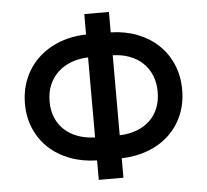

<svg xmlns="http://www.w3.org/2000/svg" viewBox="-51 -766 885 821"><g transform="rotate(-5 391.5 -356.0)"><path d="M340.2 -623.9V-711.6H446V-623.9Q507.5 -622.5 559.3 -602.5Q611.2 -582.4 648.8 -547.1Q686.4 -511.7 707.7 -462.4Q729 -413 729 -353Q729 -293.3 708.1 -244.5Q687.1 -195.7 649.7 -160.3Q612.2 -125 560.2 -105.1Q508.2 -85.2 446 -83.5V0H340.2V-83.5Q277.7 -84.9 225.1 -104.6Q172.6 -124.3 134.6 -159.4Q96.6 -194.6 75.3 -243.4Q54 -292.3 54 -351.6Q54 -391.7 63.7 -427.2Q73.5 -462.7 91.6 -492.7Q109.7 -522.7 135.5 -546.7Q161.2 -570.7 193 -587.5Q224.8 -604.4 262.1 -613.8Q299.4 -623.2 340.2 -623.9ZM159.8 -351.6Q159.8 -312.9 172.9 -282Q186.1 -251.1 209.9 -229.2Q233.7 -207.4 266.9 -195.3Q300.1 -183.2 340.2 -182.2V-525.6Q300.4 -524.5 267.4 -511.9Q234.4 -499.3 210.4 -476.9Q186.4 -454.5 173.1 -422.9Q159.8 -391.3 159.8 -351.6ZM446 -182.2Q486.5 -183.6 519.4 -196Q552.2 -208.5 575.5 -230.5Q598.7 -252.5 611.3 -283.4Q623.9 -314.3 623.9 -353Q623.9 -392.8 610.8 -424.2Q597.7 -455.6 574.2 -477.8Q550.8 -500 518.1 -512.3Q485.4 -524.5 446 -525.6Z"/></g></svg>

Font: Cannonade Med
Style: Regular
Weight: 500
Designer: Rasmus Andersson
Foundry: rsms
Version: Version 3.012;git-f93a4a705